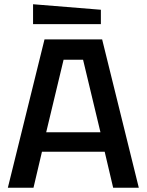

<svg xmlns="http://www.w3.org/2000/svg" viewBox="-20 -886 692 906"><path d="M17 0 190 -700H462L635 0H514L474 -170H178L138 0ZM198 -262H454L372 -604H280ZM456 -772H136V-866L456 -840Z"/></svg>

Font: Tektur Medium
Style: Regular
Weight: 500
Designer: Adam Jagosz
Foundry: Adam Jagosz
Version: Version 1.005;gftools[0.9.30]